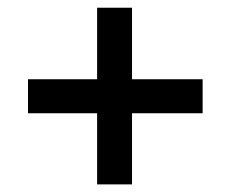

<svg xmlns="http://www.w3.org/2000/svg" viewBox="-20 -591 604 502"><path d="M509.8 -383.8H325.2V-570.8H233.9V-383.8H53.2V-294.9H233.9V-108.9H325.2V-294.9H509.8Z"/></svg>

Font: FAU Chimera Medium
Style: Regular
Weight: 500
Version: Version 1.002;hotconv 1.0.117;makeotfexe 2.5.65602